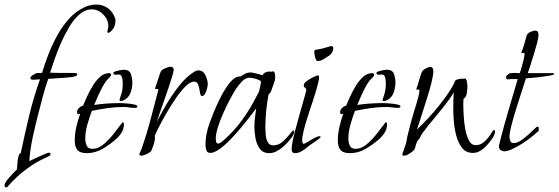

<svg xmlns="http://www.w3.org/2000/svg" viewBox="-60 -663 2445 840"><path d="M-32 157Q-40 157 -40 148Q-40 139 -29 125Q-18 111 -5 97.5Q8 84 14 78Q15 70 16 53.5Q17 37 20.5 22.5Q24 8 31 6Q48 -75 67.5 -156.5Q87 -238 115 -316Q108 -316 100 -315Q92 -314 84 -314Q81 -314 77 -315.5Q73 -317 73 -321Q73 -326 77.5 -330Q82 -334 85 -335Q96 -343 103.5 -343.5Q111 -344 124 -344Q135 -382 151.5 -424.5Q168 -467 190.5 -508Q213 -549 242.5 -581.5Q272 -614 311 -632Q336 -643 361 -643Q390 -643 411.5 -627.5Q433 -612 443 -585Q445 -581 445 -578Q445 -575 445 -571Q445 -542 423 -524Q421 -523 418.5 -521Q416 -519 413 -519L411 -520Q410 -522 410 -525Q410 -531 412 -537Q414 -543 414 -549Q414 -577 392 -599.5Q370 -622 342 -622Q313 -622 288 -600.5Q263 -579 242.5 -544.5Q222 -510 205.5 -472Q189 -434 177.5 -400Q166 -366 159 -345Q179 -344 198.5 -344Q218 -344 238 -344Q249 -344 263.5 -343.5Q278 -343 278 -339Q278 -332 269.5 -329.5Q261 -327 256 -326Q230 -323 203.5 -321.5Q177 -320 151 -318Q138 -281 127.5 -241.5Q117 -202 107 -163Q94 -113 83 -61.5Q72 -10 68 42Q76 38 94.5 29.5Q113 21 131 13Q149 5 154 5Q161 5 161 10Q161 16 156 19Q151 22 146 24Q124 34 102.5 46Q81 58 61 73Q36 91 15 110.5Q-6 130 -26 153Q-30 157 -32 157Z M468 -221Q463 -221 463 -226Q463 -229 464 -231Q470 -247 473.5 -261.5Q477 -276 477 -292Q477 -298 476.5 -308.5Q476 -319 472.5 -328Q469 -337 460 -337Q456 -337 453 -336.5Q450 -336 446 -336Q436 -336 436 -344Q436 -348 445.5 -351Q455 -354 466 -356Q477 -358 481 -358Q506 -358 512.5 -339.5Q519 -321 519 -301Q519 -282 512.5 -261Q506 -240 489 -229Q485 -226 479 -223.5Q473 -221 468 -221ZM319 7Q290 7 278.5 -7Q267 -21 267 -48Q267 -78 274 -108Q281 -138 291 -166L282 -163Q277 -166 277 -173Q277 -182 285.5 -190.5Q294 -199 303 -200Q309 -215 320 -239Q331 -263 345.5 -287Q360 -311 378 -327Q396 -343 417 -343Q426 -343 426 -335Q426 -332 422 -327.5Q418 -323 416 -321Q403 -309 391 -287.5Q379 -266 369 -243.5Q359 -221 352 -204Q380 -208 407.5 -210Q435 -212 463 -212Q466 -212 478 -211.5Q490 -211 505 -209.5Q520 -208 530.5 -205Q541 -202 541 -197Q541 -193 536.5 -192Q532 -191 530 -191Q517 -191 505 -193Q493 -195 480 -195Q446 -195 411 -190Q376 -185 342 -178Q332 -152 322.5 -119Q313 -86 313 -57Q313 -41 319 -26.5Q325 -12 344 -12Q371 -12 395.5 -33.5Q420 -55 441 -82.5Q462 -110 476 -128H477Q481 -128 481.5 -124Q482 -120 482 -118Q482 -101 474 -86.5Q466 -72 454 -60Q427 -35 392.5 -14Q358 7 319 7Z M559 18Q551 18 549 12Q553 3 557 -6Q561 -15 564 -25Q582 -78 596.5 -132Q611 -186 625 -240L633 -271Q633 -274 626 -273.5Q619 -273 618 -276Q625 -294 630.5 -312.5Q636 -331 643 -349Q646 -357 662 -364Q678 -371 686 -371Q700 -371 700 -358Q700 -351 693.5 -329.5Q687 -308 677.5 -279.5Q668 -251 657.5 -221.5Q647 -192 638.5 -167.5Q630 -143 626 -130Q644 -166 669 -208Q694 -250 724 -288Q754 -326 788 -348Q799 -355 808 -355Q829 -355 839 -333.5Q849 -312 849 -295Q849 -289 846 -276.5Q843 -264 837.5 -253.5Q832 -243 824 -243Q818 -243 816 -252.5Q814 -262 812 -274.5Q810 -287 805 -296.5Q800 -306 789 -306Q773 -306 753 -286.5Q733 -267 712 -237Q691 -207 671.5 -173.5Q652 -140 637.5 -112Q623 -84 617 -69Q618 -66 618 -60Q618 -49 613.5 -34.5Q609 -20 604 -9Q604 -3 595.5 3Q587 9 576 13.5Q565 18 559 18Z M1118 7Q1090 7 1076 -13Q1062 -33 1057.5 -59.5Q1053 -86 1053 -107Q1053 -128 1055.5 -148.5Q1058 -169 1061 -189Q1051 -176 1033 -152.5Q1015 -129 992 -101.5Q969 -74 945 -49.5Q921 -25 898.5 -9.5Q876 6 860 6Q846 6 842.5 -7Q839 -20 839 -30Q839 -75 857 -125Q875 -175 894 -215Q899 -226 909 -245Q919 -264 932.5 -284Q946 -304 961 -317Q976 -330 991 -328Q1002 -335 1012.5 -340.5Q1023 -346 1036 -346Q1044 -346 1062.5 -341Q1081 -336 1089 -334Q1093 -342 1101 -346Q1109 -350 1117 -350Q1125 -350 1128 -349Q1132 -351 1134 -351Q1140 -351 1142 -342.5Q1144 -334 1144 -329Q1144 -316 1141 -306Q1138 -296 1133 -284Q1129 -274 1126.5 -265.5Q1124 -257 1115 -250Q1108 -214 1104.5 -177.5Q1101 -141 1101 -104Q1101 -91 1102.5 -73Q1104 -55 1111.5 -41Q1119 -27 1135 -27Q1160 -27 1179.5 -45.5Q1199 -64 1212 -81Q1214 -84 1217 -87.5Q1220 -91 1224 -93L1227 -87Q1227 -77 1217 -63Q1207 -49 1195 -36.5Q1183 -24 1175 -18Q1163 -8 1148.5 -0.5Q1134 7 1118 7ZM894 -35Q900 -35 907 -40Q914 -45 918 -49Q965 -90 1001.5 -141Q1038 -192 1065 -247Q1068 -252 1071 -258Q1074 -264 1075 -270Q1077 -278 1079 -287.5Q1081 -297 1082 -305Q1081 -310 1071 -314Q1061 -318 1049.5 -320.5Q1038 -323 1033 -323Q1014 -323 999.5 -307.5Q985 -292 975 -278Q963 -260 947.5 -231Q932 -202 917.5 -169.5Q903 -137 893.5 -107Q884 -77 884 -56Q884 -51 885.5 -43Q887 -35 894 -35Z M1329 -396Q1325 -396 1321.5 -404Q1318 -412 1316.5 -421.5Q1315 -431 1315 -435Q1315 -437 1315.5 -440.5Q1316 -444 1319 -445Q1336 -447 1351.5 -451Q1367 -455 1383 -460Q1385 -461 1390 -461Q1398 -461 1398 -452Q1398 -432 1379 -419Q1368 -412 1355.5 -404Q1343 -396 1329 -396ZM1231 7Q1216 7 1216 -9Q1216 -26 1222 -53.5Q1228 -81 1236 -109Q1244 -137 1248 -153Q1249 -157 1254 -174.5Q1259 -192 1265 -213Q1271 -234 1275.5 -250.5Q1280 -267 1280 -270Q1280 -275 1274.5 -279Q1269 -283 1269 -288Q1269 -291 1270 -294Q1271 -297 1272 -299Q1275 -304 1287 -312Q1299 -320 1312.5 -326.5Q1326 -333 1331 -333Q1334 -333 1335 -332Q1336 -330 1336 -325Q1336 -316 1331.5 -298Q1327 -280 1320.5 -258.5Q1314 -237 1308 -219Q1302 -201 1299 -192Q1294 -177 1285 -149Q1276 -121 1269 -93Q1262 -65 1262 -49Q1262 -47 1263 -40.5Q1264 -34 1268 -34Q1273 -34 1286.5 -42.5Q1300 -51 1315 -59Q1330 -67 1338 -67Q1342 -67 1343 -65Q1343 -61 1330 -51.5Q1317 -42 1302.5 -32.5Q1288 -23 1283 -18Q1273 -9 1259 -1Q1245 7 1231 7Z M1619 -221Q1614 -221 1614 -226Q1614 -229 1615 -231Q1621 -247 1624.5 -261.5Q1628 -276 1628 -292Q1628 -298 1627.5 -308.5Q1627 -319 1623.5 -328Q1620 -337 1611 -337Q1607 -337 1604 -336.5Q1601 -336 1597 -336Q1587 -336 1587 -344Q1587 -348 1596.5 -351Q1606 -354 1617 -356Q1628 -358 1632 -358Q1657 -358 1663.5 -339.5Q1670 -321 1670 -301Q1670 -282 1663.5 -261Q1657 -240 1640 -229Q1636 -226 1630 -223.5Q1624 -221 1619 -221ZM1470 7Q1441 7 1429.5 -7Q1418 -21 1418 -48Q1418 -78 1425 -108Q1432 -138 1442 -166L1433 -163Q1428 -166 1428 -173Q1428 -182 1436.5 -190.5Q1445 -199 1454 -200Q1460 -215 1471 -239Q1482 -263 1496.5 -287Q1511 -311 1529 -327Q1547 -343 1568 -343Q1577 -343 1577 -335Q1577 -332 1573 -327.5Q1569 -323 1567 -321Q1554 -309 1542 -287.5Q1530 -266 1520 -243.5Q1510 -221 1503 -204Q1531 -208 1558.5 -210Q1586 -212 1614 -212Q1617 -212 1629 -211.5Q1641 -211 1656 -209.5Q1671 -208 1681.5 -205Q1692 -202 1692 -197Q1692 -193 1687.5 -192Q1683 -191 1681 -191Q1668 -191 1656 -193Q1644 -195 1631 -195Q1597 -195 1562 -190Q1527 -185 1493 -178Q1483 -152 1473.5 -119Q1464 -86 1464 -57Q1464 -41 1470 -26.5Q1476 -12 1495 -12Q1522 -12 1546.5 -33.5Q1571 -55 1592 -82.5Q1613 -110 1627 -128H1628Q1632 -128 1632.5 -124Q1633 -120 1633 -118Q1633 -101 1625 -86.5Q1617 -72 1605 -60Q1578 -35 1543.5 -14Q1509 7 1470 7Z M1708 18Q1700 18 1700 12L1713 -26Q1718 -39 1719.5 -51.5Q1721 -64 1725 -77Q1731 -103 1738 -129Q1745 -155 1753 -180Q1756 -189 1761 -206Q1766 -223 1770.5 -240.5Q1775 -258 1775 -267Q1775 -272 1768.5 -271Q1762 -270 1761 -273Q1768 -291 1773 -310Q1778 -329 1785 -347Q1788 -355 1801 -362.5Q1814 -370 1822 -370Q1836 -370 1836 -352Q1836 -336 1828 -303Q1820 -270 1807.5 -231Q1795 -192 1783.5 -155.5Q1772 -119 1764 -96Q1796 -126 1828 -162Q1860 -198 1886.5 -234.5Q1913 -271 1928 -301Q1928 -312 1942.5 -316Q1957 -320 1965 -318Q1969 -320 1971 -320Q1980 -320 1982.5 -306.5Q1985 -293 1985 -287Q1985 -276 1982.5 -256.5Q1980 -237 1968 -231Q1967 -223 1967 -214.5Q1967 -206 1967 -198Q1967 -186 1968.5 -158.5Q1970 -131 1975 -101Q1980 -71 1991 -49.5Q2002 -28 2021 -28Q2039 -28 2052.5 -38Q2066 -48 2076 -61Q2086 -74 2092 -84Q2098 -94 2101 -94Q2106 -94 2106 -88Q2106 -74 2091.5 -54Q2077 -34 2067 -24Q2056 -12 2041 -3Q2026 6 2009 6Q1979 6 1962 -15.5Q1945 -37 1936.5 -68.5Q1928 -100 1925.5 -132.5Q1923 -165 1923 -186Q1923 -205 1923.5 -223Q1924 -241 1925 -259Q1909 -231 1888 -205Q1867 -179 1847 -154Q1817 -120 1788 -80Q1783 -73 1778.5 -63.5Q1774 -54 1767 -47L1765 -45Q1758 -26 1756 -16Q1754 -6 1736 6Q1730 10 1723 14Q1716 18 1708 18Z M2146 -1Q2138 -1 2130.5 -6Q2123 -11 2123 -21Q2123 -29 2126 -38.5Q2129 -48 2130 -55Q2147 -121 2166.5 -186.5Q2186 -252 2205 -317H2177Q2174 -317 2171 -316.5Q2168 -316 2165 -316H2161Q2160 -316 2160 -315.5Q2160 -315 2160 -315Q2154 -318 2154 -324Q2154 -329 2156.5 -332Q2159 -335 2162 -337Q2167 -342 2174.5 -343Q2182 -344 2189 -344Q2195 -344 2201.5 -343.5Q2208 -343 2214 -343Q2217 -352 2222 -368.5Q2227 -385 2231 -402Q2235 -419 2235 -427Q2235 -432 2228.5 -431Q2222 -430 2221 -433Q2228 -451 2233.5 -469.5Q2239 -488 2244 -507Q2246 -516 2259 -522.5Q2272 -529 2281 -529Q2290 -529 2293 -523.5Q2296 -518 2296 -510Q2296 -499 2290 -476Q2284 -453 2276 -426.5Q2268 -400 2260.5 -377Q2253 -354 2249 -343H2361Q2362 -343 2365 -340Q2365 -336 2351.5 -333.5Q2338 -331 2336 -331Q2313 -327 2289 -324.5Q2265 -322 2241 -320Q2235 -301 2223.5 -266Q2212 -231 2199.5 -191Q2187 -151 2178 -116.5Q2169 -82 2169 -65Q2169 -56 2172.5 -46.5Q2176 -37 2187 -37Q2202 -37 2218.5 -48Q2235 -59 2250.5 -73Q2266 -87 2277 -98Q2288 -109 2292 -109Q2297 -109 2297 -102Q2297 -100 2296.5 -93Q2296 -86 2291 -86Q2281 -76 2262.5 -61.5Q2244 -47 2222.5 -33.5Q2201 -20 2180.5 -10.5Q2160 -1 2146 -1Z"/></svg>

Font: Moon Dance
Style: Regular
Weight: 400
Designer: Robert E. Leuschke
Foundry: Robert E. Leuschke
Version: Version 1.010; ttfautohint (v1.8.3)